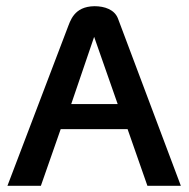

<svg xmlns="http://www.w3.org/2000/svg" viewBox="-20 -600 610 620"><path d="M112 0 176 -183H392L456 0H564L361 -540C350 -569 318 -580 285 -580C218 -579 207 -532 197 -507L4 0ZM284 -481 360 -264H210Z"/></svg>

Font: Charger Pro
Style: Blk
Weight: 900
Designer: Jasper
Foundry: Cannot Into Space Fonts
Version: Version 1.09